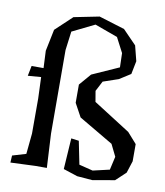

<svg xmlns="http://www.w3.org/2000/svg" viewBox="-87 -841 804 933"><g transform="rotate(10 315.0 -374.5)"><path d="M316 -727 206 -673 194 -580 195 -168 204 0H147L25 5L27 -30L94 -50L104 -152V-325L100 -430L35 -425L45 -475H104L100 -560L122 -667L204 -744L329 -769L456 -730L523 -661L542 -586L529 -521L474 -486L398 -460L372 -410L381 -357L563 -241L609 -189V-104L590 -45L541 1L432 20L356 14L286 -9L296 -162L334 -157L357 -43L425 -26L507 -45L522 -111L493 -170L323 -270L287 -336V-426L337 -484L469 -543L467 -613L429 -686Z"/></g></svg>

Font: Alike Angular
Style: Regular
Weight: 400
Version: Version 1.210